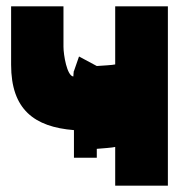

<svg xmlns="http://www.w3.org/2000/svg" viewBox="-20 -564 588 605"><path d="M15 -360V-544H180V-417C180 -391 191 -325 211 -323C211 -318 212 -343 213 -340L229 -386L285 -356C300 -357 336 -359 343 -361V-544H509V21H343V-101C338 -99 298 -96 285 -95V-67H213V-154C88 -164 15 -219 15 -360Z"/></svg>

Font: Repo ExtraBold
Style: Bold
Weight: 700
Designer: Stefan Peev
Foundry: Context Ltd
Version: Version 1.502